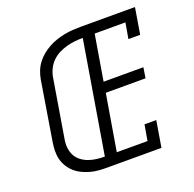

<svg xmlns="http://www.w3.org/2000/svg" viewBox="-129 -867 1007 998"><g transform="rotate(-20 375.0 -367.5)"><path d="M297 0Q273 0 249 -2Q225 -4 203 -10.5Q181 -17 160.5 -27Q140 -37 123.5 -52Q107 -67 95 -86.5Q83 -106 77.5 -128Q72 -150 72.5 -174.5Q73 -199 77 -223L130 -548Q134 -571 142.5 -593Q151 -615 165.5 -634.5Q180 -654 199 -669.5Q218 -685 239 -696.5Q260 -708 282.5 -715.5Q305 -723 328 -727.5Q351 -732 373.5 -733.5Q396 -735 418 -735H719L695 -590H630L645 -677H475L433 -426H653L644 -368H424L372 -58H542L557 -145H622L598 0ZM306 -58 409 -677Q387 -677 364 -674.5Q341 -672 319 -666Q297 -660 275 -649Q253 -638 236 -621Q219 -604 208.5 -582.5Q198 -561 194 -539L140 -213Q136 -190 138.5 -167Q141 -144 151 -125Q161 -106 178.5 -92.5Q196 -79 216.5 -71.5Q237 -64 260 -61Q283 -58 306 -58Z"/></g></svg>

Font: Iosevka Etoile Light
Style: Italic
Weight: 300
Italic angle: -9°
Designer: Belleve Invis
Foundry: Belleve Invis
Version: Version 22.1.2; ttfautohint (v1.8.4)